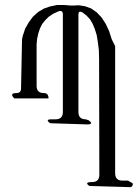

<svg xmlns="http://www.w3.org/2000/svg" viewBox="-20 -776 553 771"><path d="M68.4 -617.2 71.3 -631.8 81.1 -661.1 95.7 -686.5 112.3 -709 132.8 -727.5 155.3 -741.2 180.7 -750 209 -755.9H237.3L262.7 -753.9H278.3L295.9 -754.9L321.3 -751L345.7 -742.2L368.2 -726.6L387.7 -706.1L404.3 -680.7L418 -651.4L428.7 -618.2L442.4 -590.8V-80.1Q442.4 -50.8 471.7 -50.8H494.1L512.7 -40Q515.6 -29.3 504.9 -24.4L338.9 -29.3Q316.4 -44.9 349.6 -44.9Q378.9 -44.9 378.9 -74.2L377.9 -538.1L377 -574.2L373 -606.4L368.2 -635.7L360.4 -660.2L351.6 -681.6L340.8 -699.2L327.1 -713.9L310.5 -726.6Q294.9 -734.4 294.9 -717.8V-326.2Q294.9 -296.9 324.2 -296.9L335.9 -293Q358.4 -276.4 330.1 -276.4L181.6 -281.2Q159.2 -296.9 187.5 -296.9H203.1Q232.4 -296.9 232.4 -326.2V-718.8Q232.4 -736.3 214.8 -730.5L193.4 -720.7L174.8 -708L161.1 -694.3L149.4 -679.7L140.6 -662.1L133.8 -641.6L128.9 -619.1L127 -598.6V-430.7Q127 -402.3 156.2 -402.3Q174.8 -402.3 174.8 -380.9H37.1Q16.6 -402.3 45.9 -402.3Q64.5 -402.3 64.5 -420.9Z"/></svg>

Font: B2 Hana
Style: Regular
Weight: 500
Version: 2020-08-05; (max)